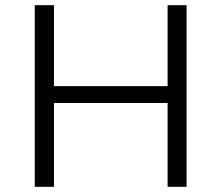

<svg xmlns="http://www.w3.org/2000/svg" viewBox="-20 -720 853 740"><path d="M626 0H699V-700H626V-388H188V-700H114V0H188V-323H626Z"/></svg>

Font: Montserrat Z
Style: Regular
Weight: 400
Designer: Julieta Ulanovsky
Foundry: Julieta Ulanovsky
Version: Version 8.000